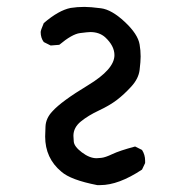

<svg xmlns="http://www.w3.org/2000/svg" viewBox="-20 -545 540 557"><path d="M271 -8H262Q185 -23 158 -47Q111 -86 111 -149Q111 -154 112 -178Q113 -202 132 -222Q158 -251 235 -297.5Q312 -344 312 -385Q312 -412 285 -437Q268 -452 242 -452Q235 -452 212 -449Q189 -446 152 -415L127 -413L107 -423Q98 -435 98 -452Q98 -457 107 -478Q150 -515 185 -522Q204 -525 225 -525Q242 -525 273 -521Q304 -517 342 -481.5Q380 -446 385 -416Q388 -399 388 -381Q388 -367 385 -342Q382 -317 361 -294Q340 -271 319 -255Q298 -239 267 -224.5Q236 -210 214.5 -192.5Q193 -175 193 -151Q193 -149 194 -134.5Q195 -120 217.5 -103Q240 -86 260 -86Q262 -86 273.5 -87Q285 -88 306 -98Q327 -108 372 -120L392 -110Q401 -96 401 -79V-72L392 -53Q324 -8 271 -8Z"/></svg>

Font: Xiaolai SC
Style: Regular
Weight: 400
Designer: Nozomi Seto 瀬戸のぞみ
Version: Version 3.11;December 4, 2020;FontCreator 13.0.0.2613 64-bit